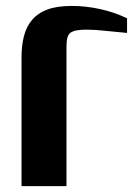

<svg xmlns="http://www.w3.org/2000/svg" viewBox="-20 -633 467 653"><path d="M53.2 -437Q53.2 -477.1 61 -508.3Q69.3 -542 88.4 -564.5Q108.4 -588.4 141.1 -600.6Q173.3 -612.8 225.1 -612.8Q272 -612.8 320.8 -602.1Q369.6 -591.3 412.1 -570.8V-521Q368.2 -524.9 336.9 -528.3Q301.8 -532.2 273.9 -532.2Q255.9 -532.2 241.2 -529.8Q228 -527.3 220.2 -522Q211.9 -516.1 209 -503.9Q206.1 -492.2 206.1 -472.2V0H53.2Z"/></svg>

Font: SimahzazaarabicW05-Bold
Style: Regular
Weight: 700
Designer: Ahmed zaza
Foundry: Ahmed zaza
Version: Version 1.001